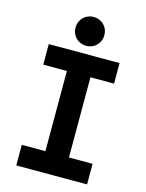

<svg xmlns="http://www.w3.org/2000/svg" viewBox="-136 -1018 834 1100"><g transform="rotate(15 281.0 -468.5)"><path d="M491.2 -719.7V-597.7H351.1V-122.1H491.2V0H71.3V-122.1H211.4V-597.7H71.3V-719.7ZM194.8 -851.1Q194.8 -875 206.1 -894.5Q217.3 -914.1 236.8 -925.3Q256.3 -936.5 280.3 -936.5Q304.2 -936.5 323.7 -925.3Q343.3 -914.1 354.5 -894.5Q365.7 -875 365.7 -851.1Q365.7 -827.1 354.5 -807.6Q343.3 -788.1 323.7 -776.9Q304.2 -765.6 280.3 -765.6Q256.3 -765.6 236.8 -776.9Q217.3 -788.1 206.1 -807.6Q194.8 -827.1 194.8 -851.1Z"/></g></svg>

Font: Reddit Mono
Style: Bold
Weight: 700
Designer: Stephen Hutchings
Foundry: Reddit
Version: Version 1.009